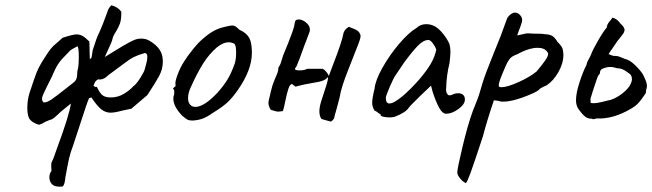

<svg xmlns="http://www.w3.org/2000/svg" viewBox="-20 -474 2483 731"><path d="M600 -240Q600 -211 586 -185Q572 -159 541 -112L480 -60Q484 -61 446 -53Q417 -45 401 -45Q382 -45 366 -57.5Q350 -70 328 -103L319 -100Q314 -89 306 -65L259 78Q248 107 243 129Q238 151 229 201Q228 212 226 221Q224 230 219 236Q216 236 210.5 236.5Q205 237 198 236Q184 235 176 225Q168 215 168 201Q168 186 176 177Q175 169 175 159Q175 150 176 145Q183 131 186 122L198 88Q243 -33 250 -80L212 -49Q209 -46 197 -35Q185 -24 178 -20Q172 -19 152 -10Q142 -3 129 1Q119 -1 108 -7.5Q97 -14 91 -23Q84 -38 84 -63Q84 -92 92 -119Q110 -174 119 -197Q128 -220 146 -248Q150 -254 160.5 -270.5Q171 -287 183 -299Q193 -308 202 -315.5Q211 -323 218 -330Q257 -343 271 -343Q284 -343 294.5 -337Q305 -331 320 -316Q321 -312 321 -283L322 -250Q328 -248 330 -263.5Q332 -279 333 -283Q348 -331 355 -344Q371 -378 389 -429Q392 -442 404 -454Q430 -447 442 -429Q442 -399 436.5 -384Q431 -369 421 -353Q410 -337 407 -321Q407 -318 394 -290Q381 -262 379 -257L451 -301Q456 -303 469 -311Q484 -319 494 -323Q504 -327 516 -327Q525 -327 530 -326Q544 -324 564 -309Q584 -294 592 -277Q600 -261 600 -240ZM280 -259Q280 -292 275 -298Q252 -286 247 -281.5Q242 -277 214 -247Q199 -229 189 -208Q181 -188 159 -145Q151 -129 145.5 -117Q140 -105 140 -97Q140 -90 146 -84Q158 -83 177 -96Q196 -109 231 -137L259 -159Q268 -166 271 -174Q274 -182 274 -193.5Q274 -205 276 -209Q280 -223 280 -259ZM541 -258Q541 -272 531 -272Q506 -265 490 -257Q474 -249 452 -232L394 -189Q373 -168 354 -172Q346 -168 342.5 -162.5Q339 -157 336 -147Q342 -143 344.5 -143Q347 -143 349 -143Q359 -121 369.5 -112Q380 -103 402 -103Q429 -103 452 -117Q475 -131 487 -145Q499 -153 514.5 -178Q530 -203 531 -210Q532 -214 536.5 -230Q541 -246 541 -258Z M673 -34Q640 -69 640 -98Q640 -105 641 -108Q644 -115 643.5 -122Q643 -129 643 -131Q639 -135 639 -136.5Q639 -138 641 -139.5Q643 -141 644 -143Q650 -143 648 -154Q646 -162 656 -189.5Q666 -217 681 -240Q692 -258 713.5 -285Q735 -312 752 -326Q776 -347 795 -357Q814 -367 837 -372Q857 -377 864 -377Q871 -377 876.5 -373.5Q882 -370 891 -361Q918 -349 928.5 -330.5Q939 -312 939 -273Q939 -208 886 -132Q863 -99 843 -81.5Q823 -64 790 -44Q769 -29 751.5 -22.5Q734 -16 712 -15Q700 -15 693 -19Q686 -23 673 -34ZM874 -233Q879 -250 879 -274Q879 -304 871 -308Q861 -313 851 -313Q829 -313 805 -293Q776 -268 753 -231.5Q730 -195 706 -141Q696 -120 696 -100Q696 -85 703.5 -76Q711 -67 724 -67Q757 -67 808 -121Q832 -148 846.5 -172Q861 -196 874 -233Z M1204 -21Q1196 -32 1196 -50Q1196 -65 1202 -85.5Q1208 -106 1215 -126Q1217 -132 1222.5 -149Q1228 -166 1229 -177Q1228 -180 1226 -179Q1224 -178 1224 -176Q1214 -165 1180 -160Q1137 -153 1105 -144L1092 -154Q1084 -154 1078 -136Q1072 -118 1066 -88Q1060 -58 1057 -51L1040 -49Q1031 -49 1011 -56Q1002 -70 1002 -81Q1002 -89 1005 -99Q1007 -106 1011.5 -127Q1016 -148 1026 -172Q1028 -177 1034 -190.5Q1040 -204 1040 -217Q1047 -226 1051 -240.5Q1055 -255 1058 -263L1078 -312Q1088 -338 1094.5 -356Q1101 -374 1102 -386Q1103 -400 1117 -400Q1131 -400 1145.5 -388Q1160 -376 1160 -361Q1160 -357 1158 -351Q1154 -342 1150 -330Q1146 -318 1140 -304Q1117 -239 1110 -224Q1109 -221 1106 -217.5Q1103 -214 1103 -210Q1107 -206 1120 -206Q1138 -206 1150 -212H1209Q1224 -203 1232 -185L1247 -225Q1283 -318 1287 -345Q1290 -361 1308 -372Q1314 -369 1325.5 -365Q1337 -361 1344 -354.5Q1351 -348 1353 -337Q1352 -327 1348 -316.5Q1344 -306 1343 -303Q1340 -294 1321 -247Q1318 -239 1305.5 -207.5Q1293 -176 1284.5 -149.5Q1276 -123 1273 -103Q1270 -90 1263.5 -66.5Q1257 -43 1254 -33Q1254 -20 1240 -11Q1232 -13 1223 -15.5Q1214 -18 1204 -21Z M1464 -27Q1451 -27 1440 -29.5Q1429 -32 1429 -36Q1429 -39 1428 -40Q1427 -41 1424 -41Q1423 -42 1418 -46Q1413 -50 1406 -53Q1397 -67 1397 -83Q1397 -100 1406 -136Q1409 -168 1436 -216Q1463 -264 1499.5 -307Q1536 -350 1565 -367Q1580 -382 1603 -382Q1621 -382 1637 -373Q1651 -365 1666.5 -346Q1682 -327 1691 -307Q1695 -292 1695 -278Q1695 -263 1691 -231Q1686 -213 1682.5 -187Q1679 -161 1679 -142Q1677 -128 1681 -119.5Q1685 -111 1692 -111Q1697 -111 1703 -114Q1713 -119 1725 -119Q1736 -119 1743 -113Q1750 -107 1750 -95Q1750 -77 1725.5 -59Q1701 -41 1679 -41Q1664 -41 1651.5 -64.5Q1639 -88 1627 -125L1621 -148L1578 -107L1555 -84Q1539 -68 1537 -65Q1526 -46 1482 -29Q1472 -27 1464 -27ZM1602 -204Q1633 -245 1641 -285Q1637 -297 1628 -309Q1619 -321 1612 -322Q1592 -322 1570 -299Q1548 -276 1518 -235L1485 -186Q1479 -178 1464 -143.5Q1449 -109 1449 -102Q1449 -80 1462 -80Q1472 -80 1485 -88Q1509 -102 1544 -137Q1579 -172 1602 -204Z M1721 183Q1721 168 1741 84.5Q1761 1 1780 -51Q1781 -55 1793 -84Q1805 -113 1816 -154Q1824 -183 1858 -267L1887 -339L1910 -402Q1913 -410 1920.5 -416.5Q1928 -423 1934 -425Q1936 -426 1941 -426Q1955 -426 1965 -410Q1968 -404 1968 -398Q1968 -388 1956 -359L1949 -339L1985 -347Q1999 -347 2008 -346Q2044 -346 2053 -344Q2075 -343 2084.5 -336Q2094 -329 2103 -314Q2121 -297 2123 -284Q2125 -272 2125 -265Q2125 -233 2106 -199.5Q2087 -166 2061 -149Q2051 -145 2044 -141Q2037 -137 2035 -136Q2033 -128 1989.5 -110.5Q1946 -93 1918 -89Q1908 -87 1895 -87Q1884 -87 1878 -90Q1866 -92 1862.5 -92Q1859 -92 1859 -88Q1834 -14 1818 47Q1783 153 1771 185.5Q1759 218 1754 223Q1743 219 1732 205.5Q1721 192 1721 183ZM1890 -142Q1911 -142 1954.5 -161.5Q1998 -181 2023 -202Q2044 -227 2055.5 -243.5Q2067 -260 2067 -269Q2067 -273 2063 -277Q2053 -292 2027 -292Q1994 -292 1948 -267Q1928 -260 1919.5 -248.5Q1911 -237 1904 -220Q1897 -203 1893 -194Q1877 -156 1879 -146Q1880 -142 1890 -142Z M2183 -58Q2173 -72 2173 -92Q2173 -119 2186 -159.5Q2199 -200 2213 -227Q2214 -236 2221.5 -249Q2229 -262 2231 -268Q2235 -281 2256.5 -318.5Q2278 -356 2290 -369Q2291 -381 2300 -391.5Q2309 -402 2312 -407Q2315 -406 2322 -403Q2329 -400 2337 -391Q2340 -386 2347.5 -379Q2355 -372 2358 -362Q2358 -352 2349.5 -341.5Q2341 -331 2339 -328Q2328 -315 2322 -305Q2316 -295 2312 -290Q2305 -281 2297 -268Q2313 -261 2319 -261Q2331 -262 2345 -255.5Q2359 -249 2368 -247Q2384 -241 2405.5 -218.5Q2427 -196 2432 -182Q2443 -160 2443 -147Q2443 -142 2442 -139Q2439 -130 2439 -120Q2435 -114 2425.5 -100.5Q2416 -87 2407 -78Q2398 -69 2384 -61Q2315 -20 2253 -23Q2249 -23 2243.5 -21Q2238 -19 2234 -22Q2218 -22 2209 -29Q2200 -36 2193 -45Q2186 -54 2183 -58ZM2240 -81Q2252 -81 2268 -85Q2284 -89 2293 -91Q2319 -95 2348 -117Q2377 -139 2384 -162Q2386 -168 2386 -172Q2386 -187 2376 -194Q2373 -196 2364.5 -202Q2356 -208 2348 -211Q2340 -214 2332 -214H2330Q2328 -214 2319 -217Q2314 -219 2303 -219Q2293 -219 2288 -217Q2285 -216 2278 -214Q2271 -212 2267.5 -207.5Q2264 -203 2264 -195Q2264 -193 2259 -188Q2255 -184 2237 -127L2229 -101Q2228 -99 2228 -96L2229 -82Z"/></svg>

Font: Caveat
Style: Regular
Weight: 400
Designer: Pablo Impallari
Foundry: Pablo Impallari
Version: Version 1.500; ttfautohint (v1.6)